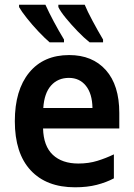

<svg xmlns="http://www.w3.org/2000/svg" viewBox="-20 -786 570 816"><path d="M299 10Q177 10 110 -62.5Q43 -135 43 -271Q43 -403 104 -477.5Q165 -552 274 -552Q373 -552 430 -488Q487 -424 487 -306V-240H163Q165 -165 204.5 -128Q244 -91 313 -91Q357 -91 394 -102.5Q431 -114 464 -130V-28Q432 -11 391.5 -0.5Q351 10 299 10ZM373 -327Q372 -388 345 -421.5Q318 -455 273 -455Q226 -455 197 -422.5Q168 -390 164 -327ZM361 -606Q337 -625 310 -653Q283 -681 260 -709Q237 -737 228 -756V-766H340Q351 -739 373.5 -697Q396 -655 418 -618V-606ZM191 -606Q170 -624 143.5 -652Q117 -680 94 -709Q71 -738 61 -756V-766H173Q188 -733 208.5 -694.5Q229 -656 252 -618V-606Z"/></svg>

Font: Noto Sans Mono Condensed SemiBold
Style: Regular
Weight: 600
Width: 3
Designer: Monotype Design Team
Foundry: Monotype Imaging Inc.
Version: Version 2.014